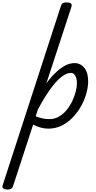

<svg xmlns="http://www.w3.org/2000/svg" viewBox="-133 -1035 788 1570"><path d="M-74 515Q-90 515 -103.5 507Q-117 499 -112 482L364 -983Q370 -1003 379.5 -1009Q389 -1015 409 -1015Q440 -1015 448.5 -1005.5Q457 -996 450 -976L246 -353Q287 -409 326.5 -445.5Q366 -482 403 -500.5Q440 -519 475 -519Q526 -519 557 -479.5Q588 -440 588 -371Q588 -325 573.5 -272.5Q559 -220 531 -169Q503 -118 463 -76Q423 -34 372.5 -8.5Q322 17 261 17Q230 17 198.5 8Q167 -1 138 -16L-27 489Q-31 502 -41.5 508.5Q-52 515 -74 515ZM159 -84Q191 -71 218.5 -66Q246 -61 271 -61Q313 -61 348 -81Q383 -101 410.5 -134Q438 -167 457 -206.5Q476 -246 486 -285Q496 -324 496 -355Q496 -381 490 -399.5Q484 -418 473 -428.5Q462 -439 446 -439Q410 -439 367 -404.5Q324 -370 276 -303Q228 -236 176 -138Z"/></svg>

Font: Playwrite US Trad
Style: Regular
Weight: 400
Designer: Veronika Burian, José Scaglione
Foundry: TypeTogether
Version: Version 1.002